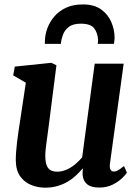

<svg xmlns="http://www.w3.org/2000/svg" viewBox="-20 -858 644 888"><path d="M188.5 10Q156.5 10 125.8 -1.8Q95 -13.5 74.2 -41.2Q53.5 -69 53 -117.5Q53 -135 54.5 -155.8Q56 -176.5 58.8 -199.8Q61.5 -223 65 -246.8Q68.5 -270.5 72 -293L99.5 -475.5L41 -509.5L48.5 -550L217.5 -567.5L241 -556L207 -289Q204.5 -267.5 201.5 -246.2Q198.5 -225 195.8 -205Q193 -185 191.2 -167.8Q189.5 -150.5 189.5 -137.5Q189.5 -109.5 195.8 -93.5Q202 -77.5 214.2 -70.8Q226.5 -64 244.5 -64Q266.5 -64 288 -73.5Q309.5 -83 327.8 -98.2Q346 -113.5 360 -130.5L418 -563.5H552L488.5 -101.5Q486 -82 491.2 -73.2Q496.5 -64.5 506.5 -64.5Q515.5 -64.5 525.2 -70Q535 -75.5 553.5 -90L567 -59.5Q562.5 -51.5 545.5 -34.8Q528.5 -18 501.2 -4.2Q474 9.5 439 9.5Q402 9.5 383.5 -5.5Q365 -20.5 362.5 -46.5Q362 -49 362 -52.5Q362 -56 362 -60.2Q362 -64.5 362.5 -69Q363 -73.5 363.5 -77.5L362 -78.5Q348.5 -62.5 331.8 -46.8Q315 -31 293.8 -18.2Q272.5 -5.5 246.2 2.2Q220 10 188.5 10ZM187.5 -655Q187.5 -659.5 187.5 -663.5Q187.5 -667.5 188 -671.5Q188.5 -698 199 -727Q209.5 -756 230.8 -781.2Q252 -806.5 284.8 -822Q317.5 -837.5 363.5 -837.5Q416 -837.5 448 -814.2Q480 -791 495 -755.5Q510 -720 510 -683Q509.5 -676.5 508.8 -668.5Q508 -660.5 507 -655H432Q433 -660 433.2 -664.8Q433.5 -669.5 433.5 -675Q431.5 -706.5 415.2 -727.5Q399 -748.5 353.5 -748.5Q317 -748.5 297.8 -733.2Q278.5 -718 270.8 -696.2Q263 -674.5 261.5 -655Z"/></svg>

Font: Merriweather
Style: Bold Italic
Weight: 700
Italic angle: -7.8°
Version: Version 2.101